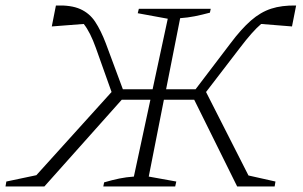

<svg xmlns="http://www.w3.org/2000/svg" viewBox="-32 -677 1100 697"><path d="M129 0H-12L-9 -18L100 -41L373 -343L316 -503Q306 -531 295 -553Q284 -575 272 -590L156 -581L171 -657Q226 -659 259.5 -644Q293 -629 313.5 -598Q334 -567 352 -520L414 -353H522L577 -609L468 -629L472 -645H733L730 -631Q700 -623 675 -618Q650 -613 622 -611L571 -353H678L805 -520Q844 -572 879 -602.5Q914 -633 952.5 -645.5Q991 -658 1043 -657L1028 -581L916 -590Q885 -564 838 -502L716 -343L870 -40L968 -18L965 0H829L673 -315H563L508 -36L608 -18L604 0H343L346 -15Q377 -24 401.5 -29Q426 -34 454 -36L514 -315H410Z"/></svg>

Font: Piazzolla ExtraLight
Style: Italic
Weight: 200
Italic angle: -11.3°
Designer: Juan Pablo del Peral
Foundry: Huerta Tipografica
Version: Version 1.330